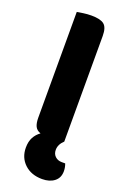

<svg xmlns="http://www.w3.org/2000/svg" viewBox="-157 -668 611 924"><g transform="rotate(20 148.5 -205.5)"><path d="M63 89Q63 58 74.5 36.5Q86 15 106 1Q86 -6 78 -22Q70 -38 70 -67V-608Q81 -610 101.5 -613Q122 -616 143 -616Q188 -616 207.5 -601Q227 -586 227 -542V-1Q202 22 202 50Q202 71 215.5 83.5Q229 96 249 96H267Q274 114 274 134Q274 168 250 186.5Q226 205 188 205Q132 205 97.5 172.5Q63 140 63 89Z"/></g></svg>

Font: Baloo Chettan 2
Style: Bold
Weight: 700
Designer: Maithili Shingre, Unnati Kotecha and Ek Type
Foundry: Ek Type
Version: Version 1.640;hotconv 1.0.111;makeotfexe 2.5.65597; ttfautoh